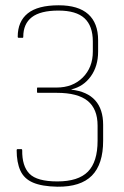

<svg xmlns="http://www.w3.org/2000/svg" viewBox="-20 -510 470 726"><path d="M197 196Q139 195 105 180.5Q71 166 57 135Q43 104 43 58Q43 54 46 54H61Q64 54 64 58Q63 118 91.5 147Q120 176 197 176Q276 176 312.5 139Q349 102 349 22V-35Q349 -98 311.5 -128.5Q274 -159 195 -159H122Q121 -159 120.5 -160Q120 -161 120 -162V-176Q120 -178 120.5 -178.5Q121 -179 122 -179H194Q255 -179 293 -217Q331 -255 331 -315V-353Q331 -412 299.5 -441Q268 -470 201 -470Q133 -470 100.5 -445Q68 -420 68 -371Q68 -369 67.5 -368Q67 -367 65 -367H51Q47 -367 47 -371Q47 -429 85 -459.5Q123 -490 202 -490Q276 -490 313.5 -456.5Q351 -423 351 -358V-315Q351 -260 323.5 -221.5Q296 -183 250 -172V-171Q310 -164 340 -130.5Q370 -97 370 -38V22Q370 111 327.5 154Q285 197 197 196Z"/></svg>

Font: Sofia Sans Semi Condensed Thin
Style: Regular
Weight: 250
Version: Version 4.100